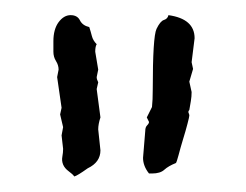

<svg xmlns="http://www.w3.org/2000/svg" viewBox="-20 -718 321 251"><path d="M200.2 -698.2Q234.4 -693.4 234.4 -668L230.5 -636.7Q230.5 -636.7 232.4 -627.9L227.5 -611.3L230.5 -597.7Q230.5 -591.8 229.5 -585.9Q228.5 -580.1 227.5 -574.2Q225.6 -572.3 226.6 -570.3Q227.5 -568.4 227.5 -566.9Q227.5 -565.4 225.1 -556.2Q222.7 -546.9 219.2 -535.6Q215.8 -524.4 213.4 -515.1Q210.9 -505.9 210 -504.9Q200.2 -501 194.8 -496.1Q189.5 -491.2 178.7 -491.2H174.8Q167 -501 167 -511.7L169.9 -546.9Q169.9 -551.8 172.4 -554.2Q174.8 -556.6 174.8 -558.6L171.9 -564.5L178.7 -578.1Q179.7 -586.9 179.7 -601.6Q179.7 -669.9 184.6 -680.2Q189.5 -690.4 194.3 -691.9Q199.2 -693.4 200.2 -698.2ZM106.4 -601.6 111.3 -564.5Q108.4 -555.7 108.4 -548.8L111.3 -521.5Q111.3 -505.9 94.7 -498Q81.1 -488.3 77.1 -487.3Q75.2 -490.2 69.8 -494.1Q64.5 -498 62.5 -502.9Q60.5 -507.8 61.5 -513.2Q62.5 -518.6 62.5 -523.4L60.5 -541L62.5 -551.8L58.6 -568.4L60.5 -577.1L54.7 -617.2L56.6 -627Q56.6 -632.8 53.2 -638.2Q49.8 -643.6 49.8 -650.4V-664.1Q49.8 -679.7 56.6 -689Q63.5 -698.2 72.3 -698.2Q81.1 -698.2 84.5 -691.4Q87.9 -684.6 96.7 -682.6Q98.6 -676.8 100.1 -670.9Q101.6 -665 106.4 -660.2Q104.5 -657.2 104.5 -650.4L108.4 -627L106.4 -617.2Q106.4 -614.3 108.4 -610.4Z"/></svg>

Font: Mountains of Christmas
Style: Regular
Weight: 400
Designer: Crystal Kluge
Foundry: Font Diner, Inc DBA Tart Workshop
Version: Version 1.003